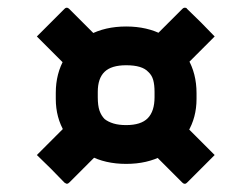

<svg xmlns="http://www.w3.org/2000/svg" viewBox="-20 -542 640 487"><path d="M251.6 -423.4Q236.9 -408.7 217.5 -389.4Q198.1 -370 181.6 -353.4Q179.6 -351.4 177.6 -350.9Q175.6 -350.4 173.6 -350.9Q171.6 -351.4 169.6 -353.4Q147.3 -375.7 121.5 -401.5Q95.8 -427.2 73.5 -449.5Q88.2 -464.2 106.7 -482.7Q125.2 -501.2 143.5 -519.5Q145.5 -521.5 147 -522Q148.5 -522.5 149.5 -522.5Q152.5 -522.5 155.5 -519.5Q178.8 -496.2 204 -471Q229.3 -445.7 251.6 -423.4ZM346.4 -423.4Q368.7 -445.7 394 -471Q419.2 -496.2 442.5 -519.5Q445.5 -522.5 448.5 -522.5Q450.5 -522.5 452 -522Q453.5 -521.5 454.5 -519.5Q472.8 -502.1 490 -484.9Q507.2 -467.6 524.5 -449.5Q502.2 -427.2 476.5 -401.5Q450.7 -375.7 428.4 -353.4Q426.4 -351.4 424.4 -350.9Q422.4 -350.4 420.4 -350.9Q418.4 -351.4 416.4 -353.4Q413.3 -356.6 403.4 -366.5Q393.5 -376.4 381.4 -388.5Q369.2 -400.6 359.3 -410.5Q349.4 -420.4 346.4 -423.4ZM346.4 -174.9Q362 -190.4 381 -209.4Q400 -228.5 416.4 -244.9Q419.4 -247.9 422.4 -247.9Q425.4 -247.9 428.4 -244.9Q450.7 -222.6 476.5 -196.8Q502.2 -171.1 524.5 -148.8Q509.8 -134.1 491.3 -115.6Q472.8 -97 454.5 -78.8Q453.5 -77.8 452 -76.8Q450.5 -75.8 448.5 -75.8Q445.5 -75.8 442.5 -78.8Q419.2 -102.1 394 -127.3Q368.7 -152.6 346.4 -174.9ZM251.6 -174.9Q229.3 -152.6 204 -127.3Q178.8 -102.1 155.5 -78.8Q152.5 -75.8 149.5 -75.8Q148.5 -75.8 147 -76.8Q145.5 -77.8 143.5 -78.8Q126.1 -97 108.9 -114.3Q91.6 -131.5 73.5 -148.8Q95.8 -171.1 121.5 -196.8Q147.3 -222.6 169.6 -244.9Q171.6 -246.9 173.6 -247.4Q175.6 -247.9 177.6 -247.4Q179.6 -246.9 181.6 -244.9Q184.7 -241.7 194.6 -231.8Q204.5 -221.9 216.6 -209.8Q228.8 -197.7 238.7 -187.8Q248.6 -177.9 251.6 -174.9ZM121.5 -306.5Q121.5 -355.8 144 -393.9Q166.6 -432 206.6 -453.4Q246.6 -474.8 300 -474.8Q353.4 -474.8 393.4 -453.4Q433.4 -432 456 -393.9Q478.5 -355.8 478.5 -305.6V-291.2Q478.5 -243.7 456 -206.4Q433.4 -169.1 393.4 -147.7Q353.4 -126.3 300 -126.3Q246.6 -126.3 206.6 -147.7Q166.6 -169.1 144 -206.4Q121.5 -243.7 121.5 -291.2ZM228 -295.5Q228 -274.4 232.3 -261.6Q236.7 -248.8 245.4 -240Q254.3 -232.9 267.9 -228.8Q281.4 -224.7 300 -224.7Q337.6 -224.7 354.8 -242.2Q372 -259.8 372 -295.5V-309Q372 -326.8 368.6 -339.1Q365.1 -351.4 356.4 -359.3Q348.4 -368.1 334.4 -372.3Q320.5 -376.5 300 -376.5Q262.4 -376.5 245.2 -359.8Q228 -343.2 228 -309Z"/></svg>

Font: Recursive Sans Linear Light
Style: Regular
Weight: 300
Version: Version 1.085